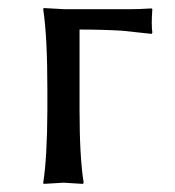

<svg xmlns="http://www.w3.org/2000/svg" viewBox="-20 -452 432 475"><path d="M97.2 -229Q97.2 -361.8 86.9 -429.2L87.9 -432.1Q89.8 -432.1 140.1 -429.2H299.8Q325.2 -429.2 355 -431.2L356.9 -429.2Q354 -391.6 356.9 -371.1L355 -368.2Q355 -368.2 282.2 -376Q233.9 -378.9 176.8 -378.9V-180.2Q176.8 -63 187 0L185.1 2.9Q183.1 2.9 137.2 0L87.9 2.9L86.9 0Q96.7 -61 97.2 -180.2Z"/></svg>

Font: Linux Biolinum O
Style: Regular
Weight: 400
Designer: Philipp H. Poll
Foundry: Philipp H. Poll
Version: Version 1.0.4